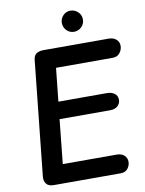

<svg xmlns="http://www.w3.org/2000/svg" viewBox="-126 -1345 1084 1431"><g transform="rotate(-10 416.0 -629.5)"><path d="M163 0Q122 0 105.5 -22.2Q89 -44.5 92.5 -76.5L183.5 -944Q187 -976.5 207 -990.2Q227 -1004 263 -1004H753.5Q789.5 -1004 811 -985Q832.5 -966 832.5 -936.5Q832.5 -907 813.2 -882.5Q794 -858 758.5 -858H330L303.5 -606.5H671.5Q705.5 -606.5 728 -589.8Q750.5 -573 750.5 -542.5Q750.5 -515 730 -495.8Q709.5 -476.5 672.5 -476.5H289.5L255 -142.5H662.5Q699.5 -142.5 720 -123Q740.5 -103.5 740.5 -76Q740.5 -46 721.8 -23Q703 0 667.5 0ZM509 -1099Q477.5 -1099 454 -1122.2Q430.5 -1145.5 430.5 -1179Q430.5 -1211.5 453 -1235.2Q475.5 -1259 509 -1259Q540.5 -1259 565.2 -1236.2Q590 -1213.5 590 -1179Q590 -1145.5 566.2 -1122.2Q542.5 -1099 509 -1099Z"/></g></svg>

Font: Edu NSW ACT Hand
Style: Regular
Weight: 400
Designer: Tina and Corey Anderson, Eben Sorkin, Mirko Velimirovic
Foundry: Sorkin Type Co.
Version: Version 2.000